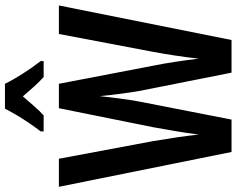

<svg xmlns="http://www.w3.org/2000/svg" viewBox="-112 -866 977 794"><g transform="rotate(-90 377.0 -468.5)"><path d="M752 -714 609 0H474L398 -383Q393 -412 387.5 -453Q382 -494 377 -545Q373 -509 367.5 -465.5Q362 -422 355 -384L280 0H146L2 -714H118L191 -324Q199 -277 206.5 -226Q214 -175 218 -136Q224 -183 232.5 -233.5Q241 -284 248 -322L327 -714H428L503 -323Q511 -284 518.5 -235Q526 -186 532 -136Q537 -182 544.5 -231.5Q552 -281 560 -324L634 -714ZM428 -937Q444 -904 469.5 -864Q495 -824 522 -789V-777H456Q437 -794 417.5 -815.5Q398 -837 376 -863Q354 -837 333.5 -814Q313 -791 297 -777H231V-789Q247 -810 265.5 -837Q284 -864 299.5 -890.5Q315 -917 325 -937Z"/></g></svg>

Font: Noto Sans Devanagari UI ExtraCondensed SemiBold
Style: Regular
Weight: 600
Width: 2
Designer: Jelle Bosma - Monotype Design Team
Foundry: Monotype Imaging Inc.
Version: Version 2.004; ttfautohint (v1.8.4.7-5d5b)